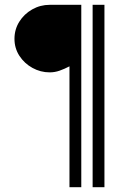

<svg xmlns="http://www.w3.org/2000/svg" viewBox="-20 -720 493 796"><path d="M268 56V-445Q247 -434 227 -427Q207 -420 186 -420Q148 -420 114.5 -438.5Q81 -457 60.5 -488.5Q40 -520 40 -559Q40 -598 60 -630Q80 -662 113.5 -681Q147 -700 186 -700H317V56ZM364 56V-700H413V56Z"/></svg>

Font: Kulim Park ExtraLight
Style: Regular
Weight: 275
Designer: Noponies / Dale Sattler
Foundry: Noponies
Version: Version 1.000; ttfautohint (v1.8.3)